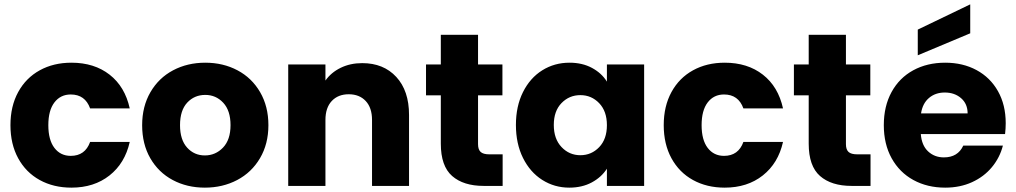

<svg xmlns="http://www.w3.org/2000/svg" viewBox="-20 -854 4668 882"><path d="M28 -279Q28 -366 63.5 -431Q99 -496 162.5 -531Q226 -566 308 -566Q413 -566 483.5 -511Q554 -456 576 -356H394Q371 -420 305 -420Q258 -420 230 -383.5Q202 -347 202 -279Q202 -211 230 -174.5Q258 -138 305 -138Q371 -138 394 -202H576Q554 -104 483 -48Q412 8 308 8Q226 8 162.5 -27Q99 -62 63.5 -127Q28 -192 28 -279Z M921 8Q839 8 773.5 -27Q708 -62 670.5 -127Q633 -192 633 -279Q633 -365 671 -430.5Q709 -496 775 -531Q841 -566 923 -566Q1005 -566 1071 -531Q1137 -496 1175 -430.5Q1213 -365 1213 -279Q1213 -193 1174.5 -127.5Q1136 -62 1069.5 -27Q1003 8 921 8ZM921 -140Q970 -140 1004.5 -176Q1039 -212 1039 -279Q1039 -346 1005.5 -382Q972 -418 923 -418Q873 -418 840 -382.5Q807 -347 807 -279Q807 -212 839.5 -176Q872 -140 921 -140Z M1644 -564Q1742 -564 1800.5 -500.5Q1859 -437 1859 -326V0H1689V-303Q1689 -359 1660 -390Q1631 -421 1582 -421Q1533 -421 1504 -390Q1475 -359 1475 -303V0H1304V-558H1475V-484Q1501 -521 1545 -542.5Q1589 -564 1644 -564Z M2289 -145V0H2202Q2109 0 2057 -45.5Q2005 -91 2005 -194V-416H1937V-558H2005V-694H2176V-558H2288V-416H2176V-192Q2176 -167 2188 -156Q2200 -145 2228 -145Z M2350 -280Q2350 -366 2382.5 -431Q2415 -496 2471 -531Q2527 -566 2596 -566Q2655 -566 2699.5 -542Q2744 -518 2768 -479V-558H2939V0H2768V-79Q2743 -40 2698.5 -16Q2654 8 2595 8Q2527 8 2471 -27.5Q2415 -63 2382.5 -128.5Q2350 -194 2350 -280ZM2768 -279Q2768 -343 2732.5 -380Q2697 -417 2646 -417Q2595 -417 2559.5 -380.5Q2524 -344 2524 -280Q2524 -216 2559.5 -178.5Q2595 -141 2646 -141Q2697 -141 2732.5 -178Q2768 -215 2768 -279Z M3029 -279Q3029 -366 3064.5 -431Q3100 -496 3163.5 -531Q3227 -566 3309 -566Q3414 -566 3484.5 -511Q3555 -456 3577 -356H3395Q3372 -420 3306 -420Q3259 -420 3231 -383.5Q3203 -347 3203 -279Q3203 -211 3231 -174.5Q3259 -138 3306 -138Q3372 -138 3395 -202H3577Q3555 -104 3484 -48Q3413 8 3309 8Q3227 8 3163.5 -27Q3100 -62 3064.5 -127Q3029 -192 3029 -279Z M3979 -145V0H3892Q3799 0 3747 -45.5Q3695 -91 3695 -194V-416H3627V-558H3695V-694H3866V-558H3978V-416H3866V-192Q3866 -167 3878 -156Q3890 -145 3918 -145Z M4600 -288Q4600 -264 4597 -238H4210Q4214 -186 4243.5 -158.5Q4273 -131 4316 -131Q4380 -131 4405 -185H4587Q4573 -130 4536.5 -86Q4500 -42 4445 -17Q4390 8 4322 8Q4240 8 4176 -27Q4112 -62 4076 -127Q4040 -192 4040 -279Q4040 -366 4075.5 -431Q4111 -496 4175 -531Q4239 -566 4322 -566Q4403 -566 4466 -532Q4529 -498 4564.5 -435Q4600 -372 4600 -288ZM4425 -333Q4425 -377 4395 -403Q4365 -429 4320 -429Q4277 -429 4247.5 -404Q4218 -379 4211 -333ZM4437 -701 4196 -600V-718L4437 -834Z"/></svg>

Font: MSTAGE
Style: Bold
Weight: 700
Designer: Ninad Kale (Devanagari), Jonny Pinhorn (Latin)
Foundry: Indian Type Foundry
Version: 4.004